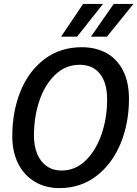

<svg xmlns="http://www.w3.org/2000/svg" viewBox="-20 -952 704 984"><path d="M43 -254Q43 -380 85 -484Q127 -588 208 -649Q289 -710 399 -710Q472 -710 526.5 -679.5Q581 -649 611 -589.5Q641 -530 641 -445Q641 -321 598 -216.5Q555 -112 474 -50Q393 12 285 12Q213 12 158.5 -20.5Q104 -53 73.5 -113Q43 -173 43 -254ZM296 -78Q366 -78 419 -129.5Q472 -181 500.5 -264.5Q529 -348 529 -441Q529 -528 492 -574Q455 -620 388 -620Q317 -620 263.5 -569.5Q210 -519 182 -436Q154 -353 154 -258Q154 -203 171 -162.5Q188 -122 220 -100Q252 -78 296 -78ZM406 -932H508L375 -764H293ZM563 -932H664L528 -764H446Z"/></svg>

Font: Azeret Mono
Style: Italic
Weight: 400
Italic angle: -12°
Designer: Martin Vácha
Foundry: Displaay
Version: Version 1.000; Glyphs 3.0.3, build 3074